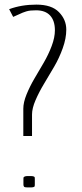

<svg xmlns="http://www.w3.org/2000/svg" viewBox="-20 -820 360 840"><path d="M120.1 -318.8V-225.1H82V-344.7Q82 -372.1 96.2 -407Q110.4 -441.9 130.6 -476.3Q150.9 -510.7 171.4 -545.9Q191.9 -581.1 206.1 -618.7Q220.2 -656.2 220.2 -687.5Q220.2 -729.5 199.2 -752.2Q178.2 -774.9 137.7 -774.9Q124 -774.9 114 -773.9Q104 -772.9 94.5 -770Q85 -767.1 79.1 -764.6Q73.2 -762.2 60.1 -756.1Q46.9 -750 37.6 -746.1L20 -779.8Q73.7 -799.8 139.2 -799.8Q206.1 -799.8 238 -766.8Q270 -733.9 270 -690.4Q270 -652.3 254.6 -609.4Q239.3 -566.4 217 -528.3Q194.8 -490.2 172.9 -453.9Q150.9 -417.5 135.5 -381.8Q120.1 -346.2 120.1 -318.8ZM132.3 -37.6V-12.7Q132.3 -7.3 131.8 -5.4Q131.3 -3.4 127.2 -1.7Q123 0 113.8 0H101.1Q88.9 0 85.7 -2.7Q82.5 -5.4 82.5 -12.7V-37.6Q82.5 -41.5 83 -43.5Q83.5 -45.4 87.9 -47.6Q92.3 -49.8 101.1 -49.8H113.8Q122.6 -49.8 127 -48.1Q131.3 -46.4 131.8 -44.4Q132.3 -42.5 132.3 -37.6Z"/></svg>

Font: Reswysokr
Style: Regular
Weight: 500
Version: Version 0.984